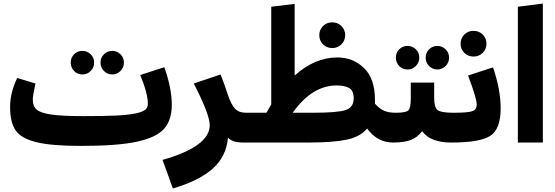

<svg xmlns="http://www.w3.org/2000/svg" viewBox="-20 -804 3131 1083"><path d="M445 -384Q417 -384 398 -403.5Q379 -423 379 -451Q379 -479 398 -498Q417 -517 445 -517Q472 -517 491.5 -498Q511 -479 511 -451Q511 -423 491.5 -403.5Q472 -384 445 -384ZM659.5 -403.5Q640 -384 613 -384Q586 -384 566.5 -403.5Q547 -423 547 -451Q547 -479 566.5 -498Q586 -517 613 -517Q640 -517 659.5 -498Q679 -479 679 -451Q679 -423 659.5 -403.5ZM907 -425Q949 -305 949 -214Q949 -125 904 -76Q859 -27 749 -4Q639 19 436 19Q271 19 185.5 -2Q100 -23 68.5 -68Q37 -113 37 -200Q37 -282 77 -364L180 -333Q165 -266 165 -242Q165 -205 186.5 -186Q208 -167 268.5 -158Q329 -149 449 -149V-147L450 -149Q562 -149 630.5 -152Q699 -155 741 -163.5Q783 -172 798.5 -184.5Q814 -197 814 -218Q814 -277 771 -381Z M1367 -168 1373 -74 1353 0Q1289 0 1266 -28Q1257 78 1180 147Q1103 216 955 259L897 98Q1163 22 1163 -98Q1163 -158 1073 -333L1224 -384Q1250 -319 1263 -276Q1284 -213 1306 -190.5Q1328 -168 1367 -168Z M2212 -168 2218 -71 2198 0Q2108 0 2051 -79Q2012 -32 1934.5 -16Q1857 0 1719 0H1353L1333 -72L1367 -168H1483Q1501 -200 1510 -215V-766L1642 -782V-378Q1756 -480 1883 -480Q1971 -480 2033 -420.5Q2095 -361 2095 -240V-219Q2122 -189 2148 -178.5Q2174 -168 2212 -168ZM1781 -606Q1781 -636 1802 -657Q1823 -678 1854 -678Q1885 -678 1906 -657Q1927 -636 1927 -606Q1927 -575 1906 -554Q1885 -533 1854 -533Q1823 -533 1802 -554Q1781 -575 1781 -606ZM1743 -168Q1886 -168 1930.5 -183.5Q1975 -199 1975 -249Q1975 -293 1949.5 -307.5Q1924 -322 1879 -322Q1740 -322 1631 -168Z M2279 -412Q2251 -412 2232 -431.5Q2213 -451 2213 -479Q2213 -507 2232 -526Q2251 -545 2279 -545Q2306 -545 2325.5 -526Q2345 -507 2345 -479Q2345 -451 2325.5 -431.5Q2306 -412 2279 -412ZM2493.5 -431.5Q2474 -412 2447 -412Q2420 -412 2400.5 -431.5Q2381 -451 2381 -479Q2381 -507 2400.5 -526Q2420 -545 2447 -545Q2474 -545 2493.5 -526Q2513 -507 2513 -479Q2513 -451 2493.5 -431.5ZM2538 -168 2545 -75 2525 0Q2408 0 2361 -64Q2334 -28 2296 -14Q2258 0 2198 0L2178 -74L2212 -168Q2270 -168 2283.5 -181.5Q2297 -195 2297 -247V-338H2429V-250Q2429 -198 2448.5 -183Q2468 -168 2538 -168Z M2578 -558Q2578 -588 2599 -609Q2620 -630 2651 -630Q2682 -630 2703 -609Q2724 -588 2724 -558Q2724 -527 2703 -506Q2682 -485 2651 -485Q2620 -485 2599 -506Q2578 -527 2578 -558ZM2539 -168Q2620 -168 2644.5 -177Q2669 -186 2669 -214Q2669 -250 2620 -378L2761 -424Q2804 -298 2804 -193Q2804 -75 2745 -37.5Q2686 0 2525 0L2505 -74Z M3042 0H2901V-766L3042 -784Z"/></svg>

Font: FiraGO ExtraBold
Style: Regular
Weight: 800
Designer: bBox Type
Foundry: bBox Type GmbH
Version: Version 1.001;PS 001.001;hotconv 1.0.88;makeotf.lib2.5.64775